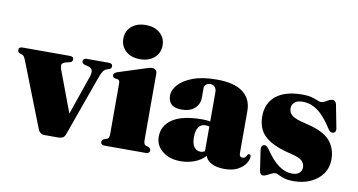

<svg xmlns="http://www.w3.org/2000/svg" viewBox="-73 -893 2027 1086"><g transform="rotate(10 941.0 -350.0)"><path d="M309.5 0H229.5Q202 0 191 -27.5L44.5 -401Q39 -414 35.2 -418.8Q31.5 -423.5 26 -425.5L11.5 -430.5Q-1 -436 -1 -448.5Q-1 -466 20.5 -466H292.5Q314 -466 314 -448.5Q314 -435.5 298.5 -431L280 -426.5Q259 -421.5 254.2 -411.5Q249.5 -401.5 258 -379L346 -144L423.5 -368.5Q433 -395.5 427 -408.8Q421 -422 402 -426.5L384 -431Q368 -435.5 368 -448.5Q368 -466 389.5 -466H516Q537.5 -466 537.5 -448.5Q537.5 -435.5 523 -431L512.5 -427.5Q499.5 -424 490.2 -410.5Q481 -397 470 -365.5L348 -24.5Q342.5 -10 332 -5Q321.5 0 309.5 0Z M685.5 -516.5Q634 -516.5 603.5 -544Q573 -571.5 573 -615Q573 -658 603.5 -685.2Q634 -712.5 685.5 -712.5Q736.5 -712.5 767.5 -685.2Q798.5 -658 798.5 -615Q798.5 -571.5 767.5 -544Q736.5 -516.5 685.5 -516.5ZM791 -452.5V-71Q791 -45 803.5 -40.5L818.5 -36Q832.5 -30 832.5 -18Q832.5 0 810 0H574Q551.5 0 551.5 -18Q551.5 -30 566 -36L580.5 -40.5Q593.5 -45 593.5 -71V-362.5Q593.5 -380.5 580.5 -383L565.5 -385Q552 -388.5 552 -401.5Q552 -413.5 570.5 -421L718.5 -468.5Q749 -479.5 762 -479.5Q776.5 -479.5 783.8 -472Q791 -464.5 791 -452.5Z M866.5 -103.5Q866.5 -168 923 -205.2Q979.5 -242.5 1094.5 -242.5Q1120 -242.5 1138.5 -238.5V-406.5Q1138.5 -425 1128.8 -436Q1119 -447 1103 -447Q1088 -447 1078.2 -438.8Q1068.5 -430.5 1068.5 -416.5V-363Q1068.5 -325 1041.2 -300.8Q1014 -276.5 966.5 -276.5Q889 -276.5 889 -345Q889 -375.5 916 -406.2Q943 -437 997.5 -457.8Q1052 -478.5 1134 -478.5Q1235.5 -478.5 1285.2 -440.5Q1335 -402.5 1335 -334V-91.5Q1335 -68.5 1354 -68.5Q1370.5 -68.5 1377.5 -88Q1381.5 -94.5 1387.5 -94.5Q1397.5 -94.5 1397.5 -81Q1397.5 -64 1383.5 -42Q1369.5 -20 1339.8 -4Q1310 12 1263 12Q1216 12 1187.8 -3.8Q1159.5 -19.5 1153 -43.5Q1128.5 -16.5 1090.8 -2.2Q1053 12 1011.5 12Q947 12 906.8 -20.8Q866.5 -53.5 866.5 -103.5ZM1063 -135Q1063 -96.5 1077 -78.5Q1091 -60.5 1113 -60.5Q1125.5 -60.5 1138.5 -67.5V-209.5Q1128 -212.5 1114 -212.5Q1090.5 -212.5 1076.8 -193Q1063 -173.5 1063 -135Z M1644 -28.5Q1672 -28.5 1686.2 -41.2Q1700.5 -54 1700.5 -73.5Q1700.5 -93.5 1686.2 -109.2Q1672 -125 1622.5 -137Q1542 -156 1499 -182Q1456 -208 1439.5 -242Q1423 -276 1423 -318.5Q1423 -394.5 1475.5 -436.8Q1528 -479 1624.5 -479Q1659.5 -479 1681 -473Q1702.5 -467 1715 -461.2Q1727.5 -455.5 1735 -455.5Q1749 -455.5 1767.2 -467.2Q1785.5 -479 1800.5 -479Q1807 -479 1812.8 -474.5Q1818.5 -470 1822 -458L1845.5 -336.5Q1854.5 -304 1837 -297.5Q1820 -291 1807 -310Q1762 -381 1721.5 -410.2Q1681 -439.5 1635.5 -439.5Q1604.5 -439.5 1588.8 -426Q1573 -412.5 1573 -390Q1573 -366.5 1592.2 -350.5Q1611.5 -334.5 1675 -320Q1773.5 -298 1812.2 -254.2Q1851 -210.5 1851 -147Q1851 -98 1825.8 -62.5Q1800.5 -27 1757.5 -7.5Q1714.5 12 1661 12Q1628 12 1607 5.5Q1586 -1 1573.2 -7.8Q1560.5 -14.5 1552.5 -14.5Q1543.5 -14.5 1531 -8.2Q1518.5 -2 1506.2 4.2Q1494 10.5 1485 10.5Q1468 10.5 1464 -14.5L1448 -121.5Q1445 -138 1447.5 -146.2Q1450 -154.5 1458.5 -158.5Q1473.5 -165 1489 -143.5Q1530.5 -81.5 1568.5 -55Q1606.5 -28.5 1644 -28.5Z"/></g></svg>

Font: Fraunces 72pt S000 Black
Style: Regular
Weight: 900
Version: Version 1.000; ttfautohint (v1.8.3)